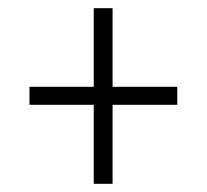

<svg xmlns="http://www.w3.org/2000/svg" viewBox="-20 -592 505 469"><path d="M209 -143V-336H52V-380H209V-572H255V-380H413V-336H255V-143Z"/></svg>

Font: Noto Serif Condensed Light
Style: Regular
Weight: 300
Width: 3
Designer: Monotype Design Team
Foundry: Monotype Imaging Inc.
Version: Version 2.013